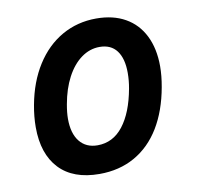

<svg xmlns="http://www.w3.org/2000/svg" viewBox="-68 -631 736 712"><g transform="rotate(-10 300.0 -275.0)"><path d="M48 -201.5Q48 -241.5 56 -284.5Q71.5 -369 111 -431.2Q150.5 -493.5 209 -526.8Q267.5 -560 338.5 -560Q402 -560 447.5 -534.2Q493 -508.5 517.2 -460Q541.5 -411.5 541.5 -344.5Q541.5 -309 534 -267.5Q518.5 -180.5 480.8 -118.2Q443 -56 384.8 -23Q326.5 10 251.5 10Q152.5 10 100.2 -45.5Q48 -101 48 -201.5ZM413.5 -282.5Q419 -312 419 -341.5Q419 -395.5 397 -424.8Q375 -454 332.5 -454Q295.5 -454 263.5 -430.8Q231.5 -407.5 209 -365Q186.5 -322.5 176.5 -265.5Q171 -235 171 -211.5Q171 -156.5 195.2 -126.2Q219.5 -96 262.5 -96Q321 -96 359.2 -145.2Q397.5 -194.5 413.5 -282.5Z"/></g></svg>

Font: JuliaMono
Style: Bold Italic
Weight: 700
Italic angle: -9°
Monospace: yes
Designer: cormullion
Foundry: corm
Version: Version 0.057; ttfautohint (v1.8.4)